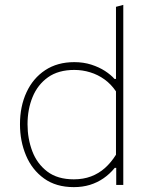

<svg xmlns="http://www.w3.org/2000/svg" viewBox="-20 -759 612 788"><path d="M283 9Q210 9 160.8 -26.5Q111.5 -62 86.8 -120.8Q62 -179.5 62 -249Q62 -322.5 88.8 -380.2Q115.5 -438 165.5 -471Q215.5 -504 285 -504Q322.5 -504 354.5 -493.8Q386.5 -483.5 410.8 -467.8Q435 -452 450 -435H456V-494Q456 -558 456 -617.5Q456 -677 456 -731L486 -739Q486 -677.5 486 -617.8Q486 -558 486 -494V-221Q486 -160.5 486 -108.5Q486 -56.5 486 0H457V-70H451Q430 -44.5 404.5 -27Q379 -9.5 348.8 -0.2Q318.5 9 283 9ZM283 -23Q322 -23 353.8 -35Q385.5 -47 410.8 -69.5Q436 -92 456 -124V-384Q436 -413.5 409 -433Q382 -452.5 350.2 -462.2Q318.5 -472 285 -472Q219.5 -472 177 -441.8Q134.5 -411.5 113.8 -361Q93 -310.5 93 -249Q93 -190 112.5 -138.5Q132 -87 174 -55Q216 -23 283 -23Z"/></svg>

Font: Commissioner Thin
Style: Regular
Weight: 100
Designer: Kostas Bartsokas
Foundry: Kostas Bartsokas
Version: Version 1.001;gftools[0.9.23]